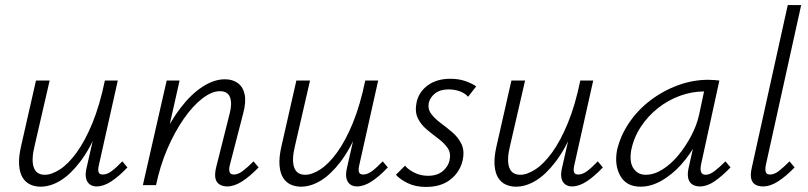

<svg xmlns="http://www.w3.org/2000/svg" viewBox="-20 -731 3189 758"><path d="M140 6Q118 6 99.5 -2.5Q81 -11 69.5 -29.5Q58 -48 55.5 -78.5Q53 -109 63 -153L122 -413H176L117 -157Q103 -101 113 -71Q123 -41 157 -41Q184 -41 217 -62.5Q250 -84 283 -129.5Q316 -175 345 -245.5Q374 -316 394 -413H426Q402 -302 368.5 -222.5Q335 -143 296.5 -92.5Q258 -42 218.5 -18Q179 6 140 6ZM361 5Q345 5 334 -3.5Q323 -12 319.5 -28Q316 -44 322 -69L400 -413H445L371 -82Q366 -62 369 -52Q372 -42 386 -42Q403 -42 421.5 -56Q440 -70 463 -94L483 -70Q450 -35 419.5 -15Q389 5 361 5Z M877 5Q859 5 846.5 -3Q834 -11 830.5 -27Q827 -43 833 -69L887 -284Q897 -323 888 -347Q879 -371 848 -371Q816 -371 778.5 -342Q741 -313 705.5 -262Q670 -211 641 -144Q612 -77 596 0H557Q580 -95 615 -172Q650 -249 692 -304Q734 -359 779.5 -388.5Q825 -418 868 -418Q899 -418 919.5 -402.5Q940 -387 946 -357.5Q952 -328 940 -283L888 -82Q883 -64 886 -53Q889 -42 903 -42Q920 -42 938.5 -56Q957 -70 981 -94L1001 -70Q967 -35 936 -15Q905 5 877 5ZM544 0 638 -413H689L596 0Z M1168 6Q1146 6 1127.5 -2.5Q1109 -11 1097.5 -29.5Q1086 -48 1083.5 -78.5Q1081 -109 1091 -153L1150 -413H1204L1145 -157Q1131 -101 1141 -71Q1151 -41 1185 -41Q1212 -41 1245 -62.5Q1278 -84 1311 -129.5Q1344 -175 1373 -245.5Q1402 -316 1422 -413H1454Q1430 -302 1396.5 -222.5Q1363 -143 1324.5 -92.5Q1286 -42 1246.5 -18Q1207 6 1168 6ZM1389 5Q1373 5 1362 -3.5Q1351 -12 1347.5 -28Q1344 -44 1350 -69L1428 -413H1473L1399 -82Q1394 -62 1397 -52Q1400 -42 1414 -42Q1431 -42 1449.5 -56Q1468 -70 1491 -94L1511 -70Q1478 -35 1447.5 -15Q1417 5 1389 5Z M1662 7Q1620 7 1589.5 -8Q1559 -23 1543 -41L1579 -77Q1592 -61 1616.5 -49Q1641 -37 1670 -37Q1706 -37 1728 -55.5Q1750 -74 1755 -99Q1761 -127 1747 -147Q1733 -167 1710 -184Q1687 -201 1664 -220.5Q1641 -240 1629 -265.5Q1617 -291 1625 -329Q1635 -370 1670 -395Q1705 -420 1758 -420Q1790 -420 1815.5 -411.5Q1841 -403 1860 -390L1828 -349Q1816 -363 1795.5 -370.5Q1775 -378 1751 -378Q1718 -378 1698.5 -363Q1679 -348 1673 -326Q1668 -301 1682 -282Q1696 -263 1719.5 -245.5Q1743 -228 1766 -208.5Q1789 -189 1802 -162Q1815 -135 1806 -96Q1795 -51 1758 -22Q1721 7 1662 7Z M2017 6Q1995 6 1976.5 -2.5Q1958 -11 1946.5 -29.5Q1935 -48 1932.5 -78.5Q1930 -109 1940 -153L1999 -413H2053L1994 -157Q1980 -101 1990 -71Q2000 -41 2034 -41Q2061 -41 2094 -62.5Q2127 -84 2160 -129.5Q2193 -175 2222 -245.5Q2251 -316 2271 -413H2303Q2279 -302 2245.5 -222.5Q2212 -143 2173.5 -92.5Q2135 -42 2095.5 -18Q2056 6 2017 6ZM2238 5Q2222 5 2211 -3.5Q2200 -12 2196.5 -28Q2193 -44 2199 -69L2277 -413H2322L2248 -82Q2243 -62 2246 -52Q2249 -42 2263 -42Q2280 -42 2298.5 -56Q2317 -70 2340 -94L2360 -70Q2327 -35 2296.5 -15Q2266 5 2238 5Z M2509 6Q2453 6 2429 -36.5Q2405 -79 2416 -138Q2429 -195 2463.5 -246Q2498 -297 2548 -335Q2598 -373 2657 -394.5Q2716 -416 2776 -416Q2790 -416 2801 -415Q2812 -414 2820 -413L2748 -83Q2739 -41 2766 -41Q2782 -41 2801.5 -56Q2821 -71 2844 -94L2864 -70Q2829 -34 2800 -14.5Q2771 5 2743 5Q2725 5 2713 -3Q2701 -11 2697 -27.5Q2693 -44 2699 -70L2738 -243L2772 -277Q2759 -222 2732 -171.5Q2705 -121 2669 -81Q2633 -41 2591.5 -17.5Q2550 6 2509 6ZM2529 -41Q2562 -41 2595.5 -62Q2629 -83 2658 -118Q2687 -153 2709 -195Q2731 -237 2740 -278L2764 -391L2792 -368Q2786 -369 2777 -369.5Q2768 -370 2760 -370Q2712 -370 2665 -353Q2618 -336 2578 -304.5Q2538 -273 2510 -230.5Q2482 -188 2472 -138Q2464 -91 2481 -66Q2498 -41 2529 -41Z M2992 5Q2974 5 2961.5 -2.5Q2949 -10 2945.5 -26.5Q2942 -43 2948 -69L3090 -711H3143L3004 -82Q3000 -63 3003 -52.5Q3006 -42 3020 -42Q3037 -42 3055 -56Q3073 -70 3097 -94L3117 -70Q3083 -35 3052 -15Q3021 5 2992 5Z"/></svg>

Font: Ysabeau Infant Light
Style: Italic
Weight: 300
Italic angle: -12°
Designer: Christian Thalmann (Catharsis Fonts)
Version: Version 2.001;gftools[0.9.30]; featfreeze: ss01,ss02,lnum